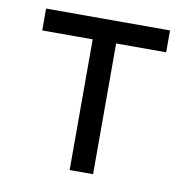

<svg xmlns="http://www.w3.org/2000/svg" viewBox="-66 -610 667 676"><g transform="rotate(10 267.0 -272.5)"><path d="M45.5 -545.5H488.6V-467.3H309.7V0H225.9V-467.3H45.5Z"/></g></svg>

Font: Fast_Sans
Style: Regular
Weight: 400
Designer: Rasmus Andersson
Foundry: rsms
Version: Version 3.018;git-588b23468